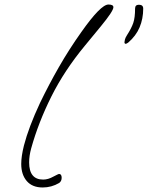

<svg xmlns="http://www.w3.org/2000/svg" viewBox="-20 -803 654 850"><path d="M169 27Q123 27 98.5 -1.5Q74 -30 74 -77Q74 -111 86 -159Q107 -240 157 -347Q196 -428 241 -506.5Q286 -585 340 -661Q426 -783 460 -783Q482 -783 482 -771Q482 -754 426 -686L356 -601Q265 -491 207.5 -376Q150 -261 118 -146Q109 -113 109 -84Q109 -8 171 -8Q193 -8 216 -21Q239 -33 241 -33Q253 -33 253 -16Q253 -1 242 7Q208 27 169 27ZM537 -609Q531 -609 531 -616Q531 -620 533 -628Q535 -636 542 -647Q562 -678 570 -701.5Q578 -725 578 -765Q578 -782 595 -782Q614 -782 614 -765Q614 -720 598 -682Q582 -644 547 -614Q539 -609 537 -609Z"/></svg>

Font: Oooh Baby
Style: Regular
Weight: 400
Designer: Robert E. Leuschke
Foundry: Robert E. Leuschke
Version: Version 1.011; ttfautohint (v1.8.3)